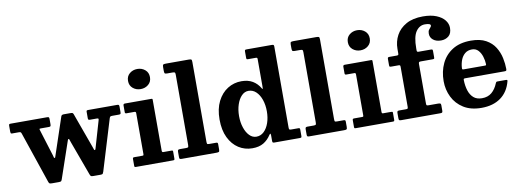

<svg xmlns="http://www.w3.org/2000/svg" viewBox="-64 -1166 4197 1551"><g transform="rotate(-10 2035.0 -390.0)"><path d="M327 -207.5 427.5 -507.5Q431.5 -520 449.5 -520H501Q514.5 -520 520 -518Q525.5 -516 529 -506.5L633.5 -218Q638.5 -206 640 -199Q641.5 -192 646 -192Q650.5 -192 652.8 -199Q655 -206 658.5 -218L718.5 -424Q721.5 -434 719 -437Q716.5 -440 704.5 -440H651Q641 -440 638 -443.2Q635 -446.5 635 -455.5V-506.5Q635 -515 637.8 -517.5Q640.5 -520 649.5 -520H888.5Q897.5 -520 900.8 -516.2Q904 -512.5 904 -503V-458Q904 -447 901 -443.5Q898 -440 887 -440H836Q822 -440 817.8 -437.5Q813.5 -435 810 -424.5L683 -7.5Q679 4 675.8 8.2Q672.5 12.5 657 12.5H600Q583.5 12.5 579.2 9.2Q575 6 570.5 -5L467 -287.5Q462 -299.5 460 -308.2Q458 -317 453.5 -317Q449 -317 446.2 -308.8Q443.5 -300.5 439.5 -289.5L342.5 -6Q338.5 5 334.5 8.8Q330.5 12.5 314.5 12.5H261Q244 12.5 239.2 9.2Q234.5 6 230.5 -6L88 -426.5Q85 -434.5 81.5 -437.2Q78 -440 67 -440H12Q2.5 -440 0.8 -444.5Q-1 -449 -1 -458V-503.5Q-1 -513.5 1.5 -516.8Q4 -520 13.5 -520H312Q323 -520 326.5 -516.8Q330 -513.5 330 -502V-461Q330 -448.5 327.2 -444.2Q324.5 -440 312.5 -440H249Q237.5 -440 236.2 -437.8Q235 -435.5 237.5 -427.5L306 -207Q309 -196.5 310 -191Q311 -185.5 315.5 -185.5Q320 -185.5 321.5 -191.2Q323 -197 327 -207.5Z M1007.5 -695Q1007.5 -733 1034 -755.2Q1060.5 -777.5 1097.5 -777.5Q1134.5 -777.5 1161 -755.2Q1187.5 -733 1187.5 -695Q1187.5 -657 1161 -634.8Q1134.5 -612.5 1097.5 -612.5Q1060.5 -612.5 1034 -634.8Q1007.5 -657 1007.5 -695ZM1017 -440H949.5Q937.5 -440 937.5 -451V-506.5Q937.5 -520 951 -520H1166.5Q1173 -520 1175.2 -518.2Q1177.5 -516.5 1177.5 -510V-92.5Q1177.5 -80 1188 -80H1254.5Q1262.5 -80 1265 -78.5Q1267.5 -77 1267.5 -69V-14Q1267.5 -5 1265 -2.5Q1262.5 0 1253.5 0H951.5Q943 0 940.2 -2Q937.5 -4 937.5 -12.5V-65.5Q937.5 -75 940.5 -77.5Q943.5 -80 952.5 -80H1015.5Q1023.5 -80 1025.5 -82.2Q1027.5 -84.5 1027.5 -92.5V-427.5Q1027.5 -440 1017 -440Z M1372 -700H1328.5Q1312 -700 1309 -706Q1306 -712 1306 -727V-756.5Q1306 -773.5 1311.8 -776.8Q1317.5 -780 1334 -780H1519Q1536 -780 1541 -776.5Q1546 -773 1546 -755.5V-104Q1546 -88.5 1548.5 -84.2Q1551 -80 1566.5 -80H1621Q1629.5 -80 1632.8 -77.2Q1636 -74.5 1636 -65V-23.5Q1636 -7 1631 -3.5Q1626 0 1609.5 0H1326Q1314.5 0 1310.2 -2.8Q1306 -5.5 1306 -17.5V-60.5Q1306 -71.5 1309.5 -75.8Q1313 -80 1324 -80H1373Q1389 -80 1392.5 -83.5Q1396 -87 1396 -103.5V-678.5Q1396 -693.5 1391.2 -696.8Q1386.5 -700 1372 -700Z M1681.5 -259.5Q1681.5 -347 1712.5 -408.2Q1743.5 -469.5 1795 -501.8Q1846.5 -534 1908.5 -534Q1962.5 -534 2000 -511.8Q2037.5 -489.5 2060.5 -450Q2066.5 -440 2068 -443.2Q2069.5 -446.5 2069.5 -466.5V-687Q2069.5 -695.5 2066.5 -697.8Q2063.5 -700 2055 -700H1993Q1984 -700 1981.8 -702.8Q1979.5 -705.5 1979.5 -714.5V-766Q1979.5 -775.5 1983 -777.8Q1986.5 -780 1996.5 -780H2201Q2210.5 -780 2215 -777.5Q2219.5 -775 2219.5 -765V-99.5Q2219.5 -86.5 2222.8 -83.2Q2226 -80 2239 -80H2296Q2304.5 -80 2307 -77.2Q2309.5 -74.5 2309.5 -65.5V-16Q2309.5 -5.5 2306.8 -2.8Q2304 0 2293.5 0H2086Q2075 0 2072.2 -3.5Q2069.5 -7 2069.5 -18V-61Q2069.5 -72 2066.5 -75.2Q2063.5 -78.5 2057 -68Q2031.5 -28.5 1995.2 -6.8Q1959 15 1903.5 15Q1841.5 15 1791.2 -17.2Q1741 -49.5 1711.2 -110.8Q1681.5 -172 1681.5 -259.5ZM1841.5 -259.5Q1841.5 -207.5 1855.8 -164.8Q1870 -122 1894.8 -96.8Q1919.5 -71.5 1951.5 -71.5Q1987 -71.5 2013.5 -96.8Q2040 -122 2054.8 -164.8Q2069.5 -207.5 2069.5 -259.5Q2069.5 -311.5 2054.8 -354.2Q2040 -397 2013.5 -422.2Q1987 -447.5 1951.5 -447.5Q1919.5 -447.5 1894.8 -422.2Q1870 -397 1855.8 -354.2Q1841.5 -311.5 1841.5 -259.5Z M2419 -700H2375.5Q2359 -700 2356 -706Q2353 -712 2353 -727V-756.5Q2353 -773.5 2358.8 -776.8Q2364.5 -780 2381 -780H2566Q2583 -780 2588 -776.5Q2593 -773 2593 -755.5V-104Q2593 -88.5 2595.5 -84.2Q2598 -80 2613.5 -80H2668Q2676.5 -80 2679.8 -77.2Q2683 -74.5 2683 -65V-23.5Q2683 -7 2678 -3.5Q2673 0 2656.5 0H2373Q2361.5 0 2357.2 -2.8Q2353 -5.5 2353 -17.5V-60.5Q2353 -71.5 2356.5 -75.8Q2360 -80 2371 -80H2420Q2436 -80 2439.5 -83.5Q2443 -87 2443 -103.5V-678.5Q2443 -693.5 2438.2 -696.8Q2433.5 -700 2419 -700Z M2810.5 -695Q2810.5 -733 2837 -755.2Q2863.5 -777.5 2900.5 -777.5Q2937.5 -777.5 2964 -755.2Q2990.5 -733 2990.5 -695Q2990.5 -657 2964 -634.8Q2937.5 -612.5 2900.5 -612.5Q2863.5 -612.5 2837 -634.8Q2810.5 -657 2810.5 -695ZM2820 -440H2752.5Q2740.5 -440 2740.5 -451V-506.5Q2740.5 -520 2754 -520H2969.5Q2976 -520 2978.2 -518.2Q2980.5 -516.5 2980.5 -510V-92.5Q2980.5 -80 2991 -80H3057.5Q3065.5 -80 3068 -78.5Q3070.5 -77 3070.5 -69V-14Q3070.5 -5 3068 -2.5Q3065.5 0 3056.5 0H2754.5Q2746 0 2743.2 -2Q2740.5 -4 2740.5 -12.5V-65.5Q2740.5 -75 2743.5 -77.5Q2746.5 -80 2755.5 -80H2818.5Q2826.5 -80 2828.5 -82.2Q2830.5 -84.5 2830.5 -92.5V-427.5Q2830.5 -440 2820 -440Z M3346 -422V-98.5Q3346 -86.5 3349 -83.2Q3352 -80 3364.5 -80H3442Q3453 -80 3459.5 -77.5Q3466 -75 3466 -63V-19Q3466 -6.5 3462 -3.2Q3458 0 3445.5 0H3126Q3114 0 3110 -3.2Q3106 -6.5 3106 -19.5V-61Q3106 -72 3109.2 -76Q3112.5 -80 3124 -80H3178.5Q3189.5 -80 3192.8 -83Q3196 -86 3196 -97.5V-423Q3196 -432.5 3194 -436.2Q3192 -440 3183 -440H3122.5Q3113 -440 3109.5 -442Q3106 -444 3106 -454V-504Q3106 -514 3109 -517Q3112 -520 3122 -520H3180Q3190.5 -520 3193.2 -523Q3196 -526 3196 -536.5V-572Q3196 -632.5 3223.5 -683.2Q3251 -734 3305.8 -764.5Q3360.5 -795 3443 -795Q3508.5 -795 3553.2 -776.8Q3598 -758.5 3620.8 -729.2Q3643.5 -700 3643.5 -666.5Q3643.5 -620.5 3617.8 -599.2Q3592 -578 3555.5 -578Q3515.5 -578 3491 -597.8Q3466.5 -617.5 3466.5 -648.5Q3466.5 -668 3473.5 -678.8Q3480.5 -689.5 3487.8 -696.8Q3495 -704 3495 -711.5Q3495 -729 3448 -729Q3403 -729 3374.5 -687.2Q3346 -645.5 3346 -550V-533Q3346 -520 3358.5 -520H3458.5Q3470 -520 3473 -517.5Q3476 -515 3476 -503.5V-456.5Q3476 -445 3473.5 -442.5Q3471 -440 3459.5 -440H3364Q3353 -440 3349.5 -436.5Q3346 -433 3346 -422Z M3518 -250Q3518 -330 3548.5 -394.5Q3579 -459 3639.5 -497Q3700 -535 3790.5 -535Q3866 -535 3913.8 -508.5Q3961.5 -482 3987.5 -440Q4013.5 -398 4023.5 -350.2Q4033.5 -302.5 4033.5 -260.5Q4033.5 -249.5 4030.2 -246.5Q4027 -243.5 4016 -243.5H3694Q3684.5 -243.5 3682 -240.8Q3679.5 -238 3680 -229Q3681 -183.5 3693 -145.2Q3705 -107 3731 -84Q3757 -61 3800.5 -61Q3848.5 -61 3880 -87.5Q3911.5 -114 3930.5 -161Q3933 -166.5 3935.5 -169.8Q3938 -173 3946.5 -173H4014Q4023 -173 4025.2 -170.5Q4027.5 -168 4026 -161.5Q4004 -75.5 3941.2 -30.2Q3878.5 15 3783.5 15Q3695.5 15 3636.5 -22Q3577.5 -59 3547.8 -119.5Q3518 -180 3518 -250ZM3695.5 -316.5H3865Q3875 -316.5 3877 -318Q3879 -319.5 3879 -327.5Q3878 -357.5 3868.2 -389Q3858.5 -420.5 3838.8 -442Q3819 -463.5 3787.5 -463.5Q3752.5 -463.5 3729.8 -444.5Q3707 -425.5 3695.5 -395.5Q3684 -365.5 3682 -332Q3681.5 -323 3683 -319.8Q3684.5 -316.5 3695.5 -316.5Z"/></g></svg>

Font: Besley
Style: Bold
Weight: 700
Designer: Owen Earl
Foundry: indestructible type*
Version: Version 2.001; ttfautohint (v1.8.3)